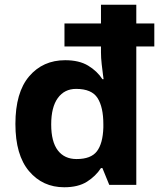

<svg xmlns="http://www.w3.org/2000/svg" viewBox="-20 -780 689 810"><path d="M251 10Q160 10 102.5 -58Q45 -126 45 -257Q45 -390 103 -458Q161 -526 255 -526Q314 -526 352 -503Q390 -480 412 -446H417Q417 -446 414.5 -464.5Q412 -483 409 -509.5Q406 -536 406 -559V-584H252V-681H406V-760H555V-681H631V-584H555V0H441L412 -71H406Q384 -37 347 -13.5Q310 10 251 10ZM303 -109Q364 -109 389 -142Q414 -175 416 -242V-256Q416 -328 391.5 -366.5Q367 -405 301 -405Q252 -405 224 -366.5Q196 -328 196 -255Q196 -182 224 -145.5Q252 -109 303 -109Z"/></svg>

Font: Noto Sans
Style: Bold
Weight: 700
Designer: Monotype Design Team
Foundry: Monotype Imaging Inc.
Version: Version 2.000;GOOG;noto-source:20170915:90ef993387c0; ttfaut